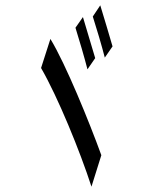

<svg xmlns="http://www.w3.org/2000/svg" viewBox="-20 -759 540 720"><path d="M291 -695 263 -655C276 -614 297 -542 308 -499L337 -541C326 -579 303 -655 291 -695ZM134 -504C197 -395 280 -192 323 -59L360 -177C315 -301 226 -520 169 -613ZM328 -697C341 -657 362 -586 373 -543L402 -585C391 -622 369 -698 356 -739Z"/></svg>

Font: 寒蝉无机体 CompactMedium
Style: Regular
Weight: 500
Width: 3
Designer: ChillTanhei {Warren2060}; 
Source Han Sans {Ryoko NISHIZUKA 西塚涼子 (kana, bopomofo & ideographs); Paul D. Hunt (Latin, Gre
Foundry: ChillType&Adobe
Version: Version 1.000;Glyphs 3.1.1 (3135)